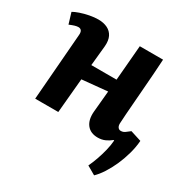

<svg xmlns="http://www.w3.org/2000/svg" viewBox="-163 -670 985 1008"><g transform="rotate(30 329.5 -166.0)"><path d="M383 -224 229 -209 210 0H70L102 -403Q104 -421 98 -430Q92 -439 79 -439Q70 -439 58 -435.5Q46 -432 27 -424L7 -490Q20 -498 44.5 -506.5Q69 -515 97.5 -520.5Q126 -526 150 -526Q182 -526 205.5 -514.5Q229 -503 240.5 -480Q252 -457 249 -421Q246 -389 243 -360Q240 -331 237 -300H390L408 -513H549Q547 -472 543.5 -426.5Q540 -381 536.5 -334.5Q533 -288 529.5 -244.5Q526 -201 523.5 -166.5Q521 -132 520 -109Q520 -94 526.5 -86Q533 -78 543 -78Q557 -78 567.5 -85.5Q578 -93 593 -105L659 -84Q656 -44 644.5 -3Q633 38 616.5 75Q600 112 580 143Q560 174 539 194L487 164Q499 139 510 108Q521 77 529 44.5Q537 12 539 -17L535 -18Q520 -5 500 4Q480 13 456 13Q412 13 389.5 -15.5Q367 -44 371 -94Z"/></g></svg>

Font: Literata
Style: Bold Italic
Weight: 700
Italic angle: -2°
Designer: Latin by Veronika Burian and Jose Scaglione. Greek by Irene Vlachou. Cyrillic by Vera Evstafieva
Foundry: TypeTogether
Version: Version 3.103;gftools[0.9.29]